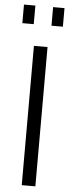

<svg xmlns="http://www.w3.org/2000/svg" viewBox="-61 -945 370 975"><g transform="rotate(5 124.0 -457.0)"><path d="M89.1 0V-710H158.5V0ZM20.5 -819.8V-914.5H78.6V-819.8ZM169 -819.8V-914.5H227.1V-819.8Z"/></g></svg>

Font: Raleway Thin
Style: Regular
Weight: 100
Designer: Matt McInerney, Pablo Impallari, Rodrigo Fuenzalida
Foundry: Matt McInerney, Pablo Impallari, Rodrigo Fuenzalida
Version: Version 4.026